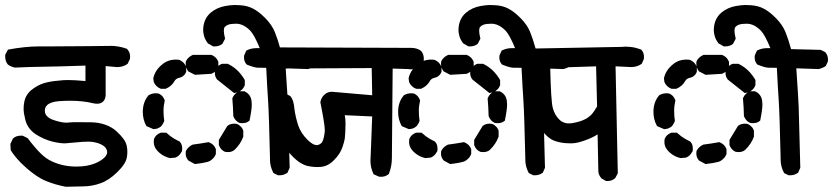

<svg xmlns="http://www.w3.org/2000/svg" viewBox="-32 -751 3263 752"><path d="M122.1 -569.3H168Q238.3 -569.3 316.9 -570.3Q395.5 -571.3 405.3 -571.3Q415 -571.3 431.2 -568.8Q447.3 -566.4 465.8 -559.6L466.8 -557.6Q477.5 -546.9 477.5 -529.3Q477.5 -521.5 476.6 -519.5L467.8 -501Q450.2 -488.3 427.7 -488.3Q425.8 -488.3 424.8 -488.3L381.8 -492.2V-378.9V-377.9Q380.9 -362.3 372.1 -353.5Q363.3 -344.7 348.6 -344.7Q340.8 -344.7 332 -346.7Q293 -356.4 242.2 -356.4Q218.8 -356.4 196.3 -354.5Q165 -351.6 152.3 -338.9Q143.6 -330.1 143.6 -318.4Q143.6 -308.6 146.5 -303.7Q149.4 -298.8 152.3 -295.9Q161.1 -286.1 179.7 -280.3Q209 -270.5 228.5 -270.5Q232.4 -270.5 241.2 -271.5Q250 -272.5 273.9 -272.5Q297.9 -272.5 326.2 -272Q354.5 -271.5 379.9 -262.7Q405.3 -253.9 423.8 -237.3Q459 -205.1 463.9 -181.6Q466.8 -168.9 466.8 -157.2Q466.8 -145.5 464.8 -134.8Q460.9 -109.4 427.2 -76.7Q393.6 -43.9 361.3 -33.2Q330.1 -21.5 294.4 -21Q258.8 -20.5 225.6 -19.5Q184.6 -27.3 148.4 -42Q103.5 -60.5 48.8 -114.3Q23.4 -140.6 9.8 -163.1L8.8 -187.5L18.6 -208L19.5 -209Q31.2 -219.7 49.8 -219.7Q51.8 -219.7 56.6 -219.7L76.2 -210Q103.5 -173.8 126 -151.4Q148.4 -128.9 172.9 -118.2Q215.8 -98.6 267.6 -98.6Q309.6 -98.6 340.8 -111.3Q364.3 -121.1 377.9 -134.8Q387.7 -145.5 387.7 -154.3Q387.7 -180.7 344.7 -192.4Q330.1 -196.3 315.4 -196.3Q293.9 -196.3 261.2 -192.9Q228.5 -189.5 222.7 -189.5Q201.2 -189.5 173.8 -196.3Q138.7 -205.1 107.4 -225.6Q74.2 -248 66.4 -285.2Q60.5 -308.6 60.5 -323.7Q60.5 -338.9 62.5 -347.7Q66.4 -377.9 90.8 -398.4Q114.3 -417 138.7 -424.8Q163.1 -432.6 201.2 -435.5Q213.9 -437.5 236.8 -437.5Q259.8 -437.5 302.7 -433.6V-494.1Q190.4 -490.2 140.6 -489.7Q90.8 -489.3 26.4 -486.3Q11.7 -489.3 -1 -498Q-11.7 -510.7 -11.7 -530.3Q-11.7 -532.2 -11.7 -536.1L-1 -556.6Q66.4 -569.3 122.1 -569.3Z M1025.4 -126Q1025.4 -129.9 1025.4 -133.8Q1021.5 -304.7 1018.1 -355.5Q1014.6 -406.2 1010.7 -485.4Q990.2 -485.4 977.1 -485.8Q963.9 -486.3 934.6 -498L933.6 -499Q923.8 -509.8 923.8 -525.4Q923.8 -532.2 924.8 -535.2L932.6 -552.7L936.5 -554.7Q953.1 -562.5 973.6 -562.5Q979.5 -562.5 985.4 -562.5Q963.9 -614.3 948.2 -630.9Q930.7 -648.4 914.1 -654.3Q903.3 -658.2 893.6 -658.2Q883.8 -658.2 875 -657.2Q857.4 -655.3 848.6 -645.5Q844.7 -641.6 844.7 -630.4Q844.7 -619.1 849.6 -599.6L838.9 -579.1Q826.2 -569.3 809.6 -569.3Q806.6 -569.3 802.7 -569.3L782.2 -581.1Q770.5 -596.7 767.1 -610.4Q763.7 -624 763.7 -631.8Q763.7 -675.8 793 -701.2Q817.4 -721.7 850.6 -727.5Q873 -731.4 887.2 -731.4Q901.4 -731.4 909.2 -730.5Q937.5 -728.5 958 -717.8Q981.4 -706.1 1007.3 -679.7Q1033.2 -653.3 1044.4 -625.5Q1055.7 -597.7 1066.4 -558.6L1182.6 -555.7L1200.2 -546.9Q1210.9 -534.2 1210.9 -518.6Q1210.9 -510.7 1210 -508.8L1202.1 -492.2Q1188.5 -483.4 1173.8 -480.5L1086.9 -483.4Q1094.7 -370.1 1096.2 -331.5Q1097.7 -293 1102.5 -93.8L1093.8 -74.2L1091.8 -73.2Q1079.1 -64.5 1063.5 -64.5Q1060.5 -64.5 1056.6 -64.5L1039.1 -73.2Q1025.4 -98.6 1025.4 -126ZM695.3 -149.4Q695.3 -157.2 696.3 -160.2Q705.1 -176.8 722.7 -184.6Q752.9 -188.5 785.2 -194.3Q805.7 -186.5 812.5 -168.9L813.5 -167V-147.5Q808.6 -135.7 802.7 -130.9Q793.9 -121.1 782.2 -117.2Q764.6 -112.3 731.4 -108.4L706.1 -122.1Q695.3 -133.8 695.3 -149.4ZM593.8 -151.4Q570.3 -170.9 570.3 -194.3Q570.3 -203.1 571.3 -207Q578.1 -223.6 595.7 -230.5L597.7 -231.4H619.1Q637.7 -214.8 649.9 -208Q662.1 -201.2 671.9 -196.3Q678.7 -188.5 680.2 -181.6Q681.6 -174.8 681.6 -169.9Q681.6 -162.1 680.7 -159.2Q679.7 -156.2 677.7 -154.3Q670.9 -140.6 655.3 -133.8L633.8 -131.8Q611.3 -136.7 593.8 -151.4ZM825.2 -182.6V-200.2V-203.1L858.4 -257.8Q866.2 -263.7 873 -265.1Q879.9 -266.6 884.8 -266.6Q892.6 -266.6 895.5 -265.6Q898.4 -264.6 900.9 -263.2Q903.3 -261.7 905.8 -259.8Q908.2 -257.8 910.2 -255.9Q912.1 -253.9 914.1 -252Q918 -247.1 920.9 -239.3V-215.8Q910.2 -186.5 886.7 -164.1Q877 -155.3 860.4 -155.3Q853.5 -155.3 849.6 -156.2Q833 -163.1 826.2 -180.7ZM527.3 -312.5Q527.3 -351.6 549.8 -377.9Q563.5 -385.7 578.1 -385.7Q585 -385.7 588.9 -384.8Q605.5 -377.9 612.3 -360.4L613.3 -357.4Q608.4 -335.9 608.4 -316.9Q608.4 -297.9 611.3 -277.3Q607.4 -267.6 604.5 -263.7Q601.6 -259.8 600.6 -257.8Q593.8 -251 583 -247.1L569.3 -245.1L542 -256.8L540 -259.8Q527.3 -284.2 527.3 -312.5ZM905.3 -393.6H924.8Q949.2 -382.8 953.1 -356.4Q954.1 -349.6 954.1 -341.8Q954.1 -321.3 945.3 -278.3Q936.5 -271.5 929.7 -270Q922.9 -268.6 918 -268.6Q910.2 -268.6 906.2 -269.5Q889.6 -276.4 881.8 -295.9Q880.9 -333 877.9 -366.2Q882.8 -377 888.7 -382.8Q894.5 -388.7 905.3 -393.6ZM818.4 -439.5Q809.6 -450.2 809.6 -464.8Q809.6 -472.7 810.5 -475.6Q811.5 -478.5 813.5 -480.5Q820.3 -494.1 836.9 -501H860.4Q883.8 -489.3 899.4 -473.6Q915 -458 926.8 -437.5V-417Q921.9 -406.2 918 -402.3Q910.2 -394.5 900.4 -389.6L884.8 -386.7ZM657.2 -517.6Q668.9 -517.6 672.4 -515.6Q675.8 -513.7 679.7 -511.2Q683.6 -508.8 686.5 -505.9Q692.4 -500 697.3 -489.3V-469.7Q693.4 -460.9 689.5 -457Q685.5 -453.1 682.6 -451.2Q675.8 -447.3 669.9 -446.3Q656.2 -443.4 650.4 -431.6Q639.6 -413.1 617.2 -403.3H597.7Q578.1 -411.1 570.3 -429.7L568.4 -444.3Q575.2 -475.6 602.5 -498Q625 -517.6 657.2 -517.6ZM695.3 -501Q695.3 -508.8 696.3 -511.7Q705.1 -528.3 723.6 -536.1H795.9Q815.4 -528.3 822.3 -510.7L823.2 -508.8V-489.3Q815.4 -469.7 797.9 -462.9L795.9 -461.9L731.4 -458L705.1 -471.7Q695.3 -485.4 695.3 -501Z M1418.9 -123Q1418.9 -132.8 1419.9 -143.6L1425.8 -294.9L1318.4 -299.8Q1321.3 -284.2 1321.3 -266.1Q1321.3 -248 1320.3 -232.4Q1319.3 -216.8 1318.4 -208Q1315.4 -192.4 1309.6 -175.8Q1300.8 -148.4 1276.4 -124Q1254.9 -102.5 1233.4 -98.6Q1223.6 -96.7 1210 -96.7Q1196.3 -96.7 1179.7 -99.6Q1145.5 -104.5 1110.4 -142.1Q1075.2 -179.7 1057.6 -233.4Q1040 -287.1 1033.2 -344.7Q1036.1 -361.3 1045.9 -374Q1061.5 -384.8 1079.1 -384.8Q1081.1 -384.8 1085.9 -384.8L1104.5 -375L1106.4 -373Q1118.2 -359.4 1121.1 -325.2Q1125 -293.9 1135.7 -260.7Q1146.5 -228.5 1173.8 -202.1Q1194.3 -182.6 1208 -182.6Q1213.9 -182.6 1219.2 -185.5Q1224.6 -188.5 1226.6 -190.4Q1228.5 -192.4 1229.5 -194.3Q1233.4 -200.2 1236.3 -212.9Q1240.2 -231.4 1240.2 -240.2Q1240.2 -263.7 1222.7 -350.6Q1225.6 -368.2 1238.3 -379.9Q1251 -391.6 1267.6 -391.6Q1267.6 -391.6 1425.8 -377.9L1423.8 -484.4L1034.2 -482.4Q1011.7 -482.4 993.2 -495.1Q982.4 -510.7 982.4 -528.3Q982.4 -530.3 982.4 -535.2L992.2 -554.7Q1008.8 -566.4 1028.3 -566.4Q1034.2 -566.4 1041 -565.4L1572.3 -563.5Q1575.2 -563.5 1579.1 -563.5Q1600.6 -563.5 1617.2 -551.8Q1627.9 -539.1 1627.9 -521.5Q1627.9 -513.7 1627 -511.7L1618.2 -493.2Q1597.7 -479.5 1576.2 -479.5Q1571.3 -479.5 1566.4 -480.5L1505.9 -482.4L1502.9 -131.8Q1502.9 -100.6 1491.2 -70.3L1489.3 -68.4Q1477.5 -58.6 1460.9 -58.6Q1453.1 -58.6 1451.2 -59.6L1431.6 -68.4L1429.7 -72.3Q1418.9 -94.7 1418.9 -123Z M2025.4 -126Q2025.4 -129.9 2025.4 -133.8Q2021.5 -304.7 2018.1 -355.5Q2014.6 -406.2 2010.7 -485.4Q1990.2 -485.4 1977.1 -485.8Q1963.9 -486.3 1934.6 -498L1933.6 -499Q1923.8 -509.8 1923.8 -525.4Q1923.8 -532.2 1924.8 -535.2L1932.6 -552.7L1936.5 -554.7Q1953.1 -562.5 1973.6 -562.5Q1979.5 -562.5 1985.4 -562.5Q1963.9 -614.3 1948.2 -630.9Q1930.7 -648.4 1914.1 -654.3Q1903.3 -658.2 1893.6 -658.2Q1883.8 -658.2 1875 -657.2Q1857.4 -655.3 1848.6 -645.5Q1844.7 -641.6 1844.7 -630.4Q1844.7 -619.1 1849.6 -599.6L1838.9 -579.1Q1826.2 -569.3 1809.6 -569.3Q1806.6 -569.3 1802.7 -569.3L1782.2 -581.1Q1770.5 -596.7 1767.1 -610.4Q1763.7 -624 1763.7 -631.8Q1763.7 -675.8 1793 -701.2Q1817.4 -721.7 1850.6 -727.5Q1873 -731.4 1887.2 -731.4Q1901.4 -731.4 1909.2 -730.5Q1937.5 -728.5 1958 -717.8Q1981.4 -706.1 2007.3 -679.7Q2033.2 -653.3 2044.4 -625.5Q2055.7 -597.7 2066.4 -558.6L2182.6 -555.7L2200.2 -546.9Q2210.9 -534.2 2210.9 -518.6Q2210.9 -510.7 2210 -508.8L2202.1 -492.2Q2188.5 -483.4 2173.8 -480.5L2086.9 -483.4Q2094.7 -370.1 2096.2 -331.5Q2097.7 -293 2102.5 -93.8L2093.8 -74.2L2091.8 -73.2Q2079.1 -64.5 2063.5 -64.5Q2060.5 -64.5 2056.6 -64.5L2039.1 -73.2Q2025.4 -98.6 2025.4 -126ZM1695.3 -149.4Q1695.3 -157.2 1696.3 -160.2Q1705.1 -176.8 1722.7 -184.6Q1752.9 -188.5 1785.2 -194.3Q1805.7 -186.5 1812.5 -168.9L1813.5 -167V-147.5Q1808.6 -135.7 1802.7 -130.9Q1793.9 -121.1 1782.2 -117.2Q1764.6 -112.3 1731.4 -108.4L1706.1 -122.1Q1695.3 -133.8 1695.3 -149.4ZM1593.8 -151.4Q1570.3 -170.9 1570.3 -194.3Q1570.3 -203.1 1571.3 -207Q1578.1 -223.6 1595.7 -230.5L1597.7 -231.4H1619.1Q1637.7 -214.8 1649.9 -208Q1662.1 -201.2 1671.9 -196.3Q1678.7 -188.5 1680.2 -181.6Q1681.6 -174.8 1681.6 -169.9Q1681.6 -162.1 1680.7 -159.2Q1679.7 -156.2 1677.7 -154.3Q1670.9 -140.6 1655.3 -133.8L1633.8 -131.8Q1611.3 -136.7 1593.8 -151.4ZM1825.2 -182.6V-200.2V-203.1L1858.4 -257.8Q1866.2 -263.7 1873 -265.1Q1879.9 -266.6 1884.8 -266.6Q1892.6 -266.6 1895.5 -265.6Q1898.4 -264.6 1900.9 -263.2Q1903.3 -261.7 1905.8 -259.8Q1908.2 -257.8 1910.2 -255.9Q1912.1 -253.9 1914.1 -252Q1918 -247.1 1920.9 -239.3V-215.8Q1910.2 -186.5 1886.7 -164.1Q1877 -155.3 1860.4 -155.3Q1853.5 -155.3 1849.6 -156.2Q1833 -163.1 1826.2 -180.7ZM1527.3 -312.5Q1527.3 -351.6 1549.8 -377.9Q1563.5 -385.7 1578.1 -385.7Q1585 -385.7 1588.9 -384.8Q1605.5 -377.9 1612.3 -360.4L1613.3 -357.4Q1608.4 -335.9 1608.4 -316.9Q1608.4 -297.9 1611.3 -277.3Q1607.4 -267.6 1604.5 -263.7Q1601.6 -259.8 1600.6 -257.8Q1593.8 -251 1583 -247.1L1569.3 -245.1L1542 -256.8L1540 -259.8Q1527.3 -284.2 1527.3 -312.5ZM1905.3 -393.6H1924.8Q1949.2 -382.8 1953.1 -356.4Q1954.1 -349.6 1954.1 -341.8Q1954.1 -321.3 1945.3 -278.3Q1936.5 -271.5 1929.7 -270Q1922.9 -268.6 1918 -268.6Q1910.2 -268.6 1906.2 -269.5Q1889.6 -276.4 1881.8 -295.9Q1880.9 -333 1877.9 -366.2Q1882.8 -377 1888.7 -382.8Q1894.5 -388.7 1905.3 -393.6ZM1818.4 -439.5Q1809.6 -450.2 1809.6 -464.8Q1809.6 -472.7 1810.5 -475.6Q1811.5 -478.5 1813.5 -480.5Q1820.3 -494.1 1836.9 -501H1860.4Q1883.8 -489.3 1899.4 -473.6Q1915 -458 1926.8 -437.5V-417Q1921.9 -406.2 1918 -402.3Q1910.2 -394.5 1900.4 -389.6L1884.8 -386.7ZM1657.2 -517.6Q1668.9 -517.6 1672.4 -515.6Q1675.8 -513.7 1679.7 -511.2Q1683.6 -508.8 1686.5 -505.9Q1692.4 -500 1697.3 -489.3V-469.7Q1693.4 -460.9 1689.5 -457Q1685.5 -453.1 1682.6 -451.2Q1675.8 -447.3 1669.9 -446.3Q1656.2 -443.4 1650.4 -431.6Q1639.6 -413.1 1617.2 -403.3H1597.7Q1578.1 -411.1 1570.3 -429.7L1568.4 -444.3Q1575.2 -475.6 1602.5 -498Q1625 -517.6 1657.2 -517.6ZM1695.3 -501Q1695.3 -508.8 1696.3 -511.7Q1705.1 -528.3 1723.6 -536.1H1795.9Q1815.4 -528.3 1822.3 -510.7L1823.2 -508.8V-489.3Q1815.4 -469.7 1797.9 -462.9L1795.9 -461.9L1731.4 -458L1705.1 -471.7Q1695.3 -485.4 1695.3 -501Z M2481.4 -501Q2462.9 -488.3 2440.4 -488.3Q2433.6 -488.3 2378.9 -491.2L2387.7 -72.3L2377.9 -53.7Q2365.2 -42 2347.7 -42Q2345.7 -42 2341.8 -42L2324.2 -51.8Q2312.5 -64.5 2311.5 -80.1L2308.6 -224.6Q2280.3 -206.1 2234.4 -193.4Q2217.8 -189.5 2205.1 -189.5Q2192.4 -189.5 2181.6 -190.4Q2159.2 -192.4 2137.7 -200.2Q2115.2 -209 2093.8 -236.3Q2073.2 -263.7 2061.5 -303.7Q2050.8 -341.8 2046.9 -483.4H2026.4Q2007.8 -485.4 1991.2 -496.1Q1981.4 -508.8 1981.4 -525.4Q1981.4 -531.2 1982.4 -533.2L1990.2 -551.8L1992.2 -552.7Q2005.9 -562.5 2021.5 -562.5Q2026.4 -562.5 2035.2 -560.5Q2035.2 -560.5 2405.3 -567.4Q2412.1 -568.4 2418.5 -568.4Q2424.8 -568.4 2433.6 -567.4Q2454.1 -566.4 2479.5 -556.6L2481.4 -554.7Q2490.2 -543.9 2490.2 -528.3Q2490.2 -521.5 2489.3 -518.6ZM2196.3 -267.6Q2202.1 -267.6 2209 -268.6Q2241.2 -274.4 2257.8 -283.2Q2266.6 -287.1 2272.5 -292Q2279.3 -297.9 2283.2 -300.8Q2294.9 -313.5 2306.6 -334L2302.7 -491.2L2123 -485.4Q2126 -356.4 2132.8 -329.1Q2140.6 -298.8 2161.1 -280.3Q2175.8 -267.6 2196.3 -267.6Z M3025.4 -126Q3025.4 -129.9 3025.4 -133.8Q3021.5 -304.7 3018.1 -355.5Q3014.6 -406.2 3010.7 -485.4Q2990.2 -485.4 2977.1 -485.8Q2963.9 -486.3 2934.6 -498L2933.6 -499Q2923.8 -509.8 2923.8 -525.4Q2923.8 -532.2 2924.8 -535.2L2932.6 -552.7L2936.5 -554.7Q2953.1 -562.5 2973.6 -562.5Q2979.5 -562.5 2985.4 -562.5Q2963.9 -614.3 2948.2 -630.9Q2930.7 -648.4 2914.1 -654.3Q2903.3 -658.2 2893.6 -658.2Q2883.8 -658.2 2875 -657.2Q2857.4 -655.3 2848.6 -645.5Q2844.7 -641.6 2844.7 -630.4Q2844.7 -619.1 2849.6 -599.6L2838.9 -579.1Q2826.2 -569.3 2809.6 -569.3Q2806.6 -569.3 2802.7 -569.3L2782.2 -581.1Q2770.5 -596.7 2767.1 -610.4Q2763.7 -624 2763.7 -631.8Q2763.7 -675.8 2793 -701.2Q2817.4 -721.7 2850.6 -727.5Q2873 -731.4 2887.2 -731.4Q2901.4 -731.4 2909.2 -730.5Q2937.5 -728.5 2958 -717.8Q2981.4 -706.1 3007.3 -679.7Q3033.2 -653.3 3044.4 -625.5Q3055.7 -597.7 3066.4 -558.6L3182.6 -555.7L3200.2 -546.9Q3210.9 -534.2 3210.9 -518.6Q3210.9 -510.7 3210 -508.8L3202.1 -492.2Q3188.5 -483.4 3173.8 -480.5L3086.9 -483.4Q3094.7 -370.1 3096.2 -331.5Q3097.7 -293 3102.5 -93.8L3093.8 -74.2L3091.8 -73.2Q3079.1 -64.5 3063.5 -64.5Q3060.5 -64.5 3056.6 -64.5L3039.1 -73.2Q3025.4 -98.6 3025.4 -126ZM2695.3 -149.4Q2695.3 -157.2 2696.3 -160.2Q2705.1 -176.8 2722.7 -184.6Q2752.9 -188.5 2785.2 -194.3Q2805.7 -186.5 2812.5 -168.9L2813.5 -167V-147.5Q2808.6 -135.7 2802.7 -130.9Q2793.9 -121.1 2782.2 -117.2Q2764.6 -112.3 2731.4 -108.4L2706.1 -122.1Q2695.3 -133.8 2695.3 -149.4ZM2593.8 -151.4Q2570.3 -170.9 2570.3 -194.3Q2570.3 -203.1 2571.3 -207Q2578.1 -223.6 2595.7 -230.5L2597.7 -231.4H2619.1Q2637.7 -214.8 2649.9 -208Q2662.1 -201.2 2671.9 -196.3Q2678.7 -188.5 2680.2 -181.6Q2681.6 -174.8 2681.6 -169.9Q2681.6 -162.1 2680.7 -159.2Q2679.7 -156.2 2677.7 -154.3Q2670.9 -140.6 2655.3 -133.8L2633.8 -131.8Q2611.3 -136.7 2593.8 -151.4ZM2825.2 -182.6V-200.2V-203.1L2858.4 -257.8Q2866.2 -263.7 2873 -265.1Q2879.9 -266.6 2884.8 -266.6Q2892.6 -266.6 2895.5 -265.6Q2898.4 -264.6 2900.9 -263.2Q2903.3 -261.7 2905.8 -259.8Q2908.2 -257.8 2910.2 -255.9Q2912.1 -253.9 2914.1 -252Q2918 -247.1 2920.9 -239.3V-215.8Q2910.2 -186.5 2886.7 -164.1Q2877 -155.3 2860.4 -155.3Q2853.5 -155.3 2849.6 -156.2Q2833 -163.1 2826.2 -180.7ZM2527.3 -312.5Q2527.3 -351.6 2549.8 -377.9Q2563.5 -385.7 2578.1 -385.7Q2585 -385.7 2588.9 -384.8Q2605.5 -377.9 2612.3 -360.4L2613.3 -357.4Q2608.4 -335.9 2608.4 -316.9Q2608.4 -297.9 2611.3 -277.3Q2607.4 -267.6 2604.5 -263.7Q2601.6 -259.8 2600.6 -257.8Q2593.8 -251 2583 -247.1L2569.3 -245.1L2542 -256.8L2540 -259.8Q2527.3 -284.2 2527.3 -312.5ZM2905.3 -393.6H2924.8Q2949.2 -382.8 2953.1 -356.4Q2954.1 -349.6 2954.1 -341.8Q2954.1 -321.3 2945.3 -278.3Q2936.5 -271.5 2929.7 -270Q2922.9 -268.6 2918 -268.6Q2910.2 -268.6 2906.2 -269.5Q2889.6 -276.4 2881.8 -295.9Q2880.9 -333 2877.9 -366.2Q2882.8 -377 2888.7 -382.8Q2894.5 -388.7 2905.3 -393.6ZM2818.4 -439.5Q2809.6 -450.2 2809.6 -464.8Q2809.6 -472.7 2810.5 -475.6Q2811.5 -478.5 2813.5 -480.5Q2820.3 -494.1 2836.9 -501H2860.4Q2883.8 -489.3 2899.4 -473.6Q2915 -458 2926.8 -437.5V-417Q2921.9 -406.2 2918 -402.3Q2910.2 -394.5 2900.4 -389.6L2884.8 -386.7ZM2657.2 -517.6Q2668.9 -517.6 2672.4 -515.6Q2675.8 -513.7 2679.7 -511.2Q2683.6 -508.8 2686.5 -505.9Q2692.4 -500 2697.3 -489.3V-469.7Q2693.4 -460.9 2689.5 -457Q2685.5 -453.1 2682.6 -451.2Q2675.8 -447.3 2669.9 -446.3Q2656.2 -443.4 2650.4 -431.6Q2639.6 -413.1 2617.2 -403.3H2597.7Q2578.1 -411.1 2570.3 -429.7L2568.4 -444.3Q2575.2 -475.6 2602.5 -498Q2625 -517.6 2657.2 -517.6ZM2695.3 -501Q2695.3 -508.8 2696.3 -511.7Q2705.1 -528.3 2723.6 -536.1H2795.9Q2815.4 -528.3 2822.3 -510.7L2823.2 -508.8V-489.3Q2815.4 -469.7 2797.9 -462.9L2795.9 -461.9L2731.4 -458L2705.1 -471.7Q2695.3 -485.4 2695.3 -501Z"/></svg>

Font: JasonHandwriting2
Style: SemiBold
Weight: 600
Version: Version 1.04.7